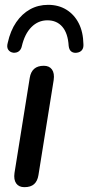

<svg xmlns="http://www.w3.org/2000/svg" viewBox="-20 -767 365 794"><path d="M81 7Q58 7 47 -8.5Q36 -24 40 -52L103 -445Q107 -470 121.5 -482.5Q136 -495 161 -495Q184 -495 195 -479.5Q206 -464 202 -436L139 -43Q135 -18 121 -5.5Q107 7 81 7ZM35 -549Q21 -551 14 -561.5Q7 -572 12 -590Q23 -640 47 -675Q71 -710 104.5 -728.5Q138 -747 179 -747Q222 -747 254.5 -727Q287 -707 305.5 -671Q324 -635 325 -584Q326 -569 319 -560Q312 -551 298 -549Q285 -547 275.5 -553.5Q266 -560 264 -577Q261 -629 238 -656Q215 -683 176 -683Q138 -683 110 -655Q82 -627 70 -575Q67 -562 58 -555Q49 -548 35 -549Z"/></svg>

Font: Nunito ExtraLight SemiBold
Style: Italic
Weight: 600
Italic angle: -9°
Version: Version 3.602